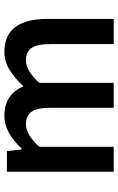

<svg xmlns="http://www.w3.org/2000/svg" viewBox="150 -693 543 883"><g transform="rotate(-90 421.5 -251.5)"><path d="M73.2 0V-491.2H168L175.8 -423.8H180.2Q253.9 -502.9 330.1 -502.9Q429.2 -502.9 465.8 -415Q505.4 -457 543.2 -480Q581.1 -502.9 624 -502.9Q700.7 -502.9 738.3 -452.9Q775.9 -402.8 775.9 -308.1V0H660.2V-293Q660.2 -352.5 642.1 -378.2Q624 -403.8 585 -403.8Q538.6 -403.8 481.9 -342.8V0H367.2V-293Q367.2 -352.5 348.9 -378.2Q330.6 -403.8 291 -403.8Q244.6 -403.8 188 -342.8V0Z"/></g></svg>

Font: Source Sans 3 Semibold
Style: Regular
Weight: 600
Designer: Paul D. Hunt
Foundry: Adobe
Version: Version 3.052;hotconv 1.1.0;makeotfexe 2.6.0